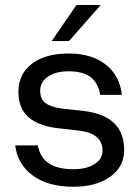

<svg xmlns="http://www.w3.org/2000/svg" viewBox="-20 -720 544 750"><path d="M373.5 -700.5 249.5 -559.5H182L278.5 -700.5ZM291 -209.5 208 -219Q131 -227.5 91.5 -262Q52 -296.5 52 -361.5Q52 -430.5 104.5 -470.8Q157 -511 248 -511Q338 -511 393 -467.8Q448 -424.5 456 -349.5H371.5Q363.5 -396.5 333.5 -419Q303.5 -441.5 248 -441.5Q198 -441.5 167.5 -420.8Q137 -400 137 -366Q137 -332.5 158.2 -317Q179.5 -301.5 222 -296L307 -286.5Q465 -268 465 -134Q465 -68.5 410.5 -29.5Q356 9.5 267 9.5Q167 9.5 107.5 -34.8Q48 -79 39.5 -152H128Q143.5 -59 266.5 -59Q317.5 -59 349 -78.8Q380.5 -98.5 380.5 -132Q380.5 -198 291 -209.5Z"/></svg>

Font: Overused Grotesk
Style: Regular
Weight: 450
Version: Version 0.004